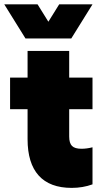

<svg xmlns="http://www.w3.org/2000/svg" viewBox="-20 -868 489 901"><path d="M27.3 -503.9H109.4V-628.9H304.7V-503.9H414.1V-355.5H304.7V-227.5Q304.7 -196.3 317.9 -183.1Q331.1 -169.9 362.3 -169.9Q386.7 -169.9 414.1 -176.8V-2.9Q368.7 13.7 316.4 13.7Q213.9 13.7 161.6 -44.2Q109.4 -102.1 109.4 -214.8V-355.5H27.3ZM156.2 -847.7 207 -766.1 257.8 -847.7H414.1L314.5 -687.5H99.6L0 -847.7Z"/></svg>

Font: Wanted Sans ExtraBlack
Style: Regular
Weight: 900
Designer: Original Design by Kil Hyung-jin and Kang Hanbin, Wanted Lab, Inc; Hangeul from Source Han Sans by Jang Soo-young and Ka
Foundry: Wanted Lab, Inc.
Version: Version 1.001